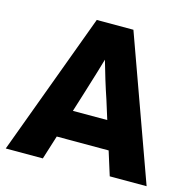

<svg xmlns="http://www.w3.org/2000/svg" viewBox="-98 -721 809 815"><g transform="rotate(15 306.5 -313.5)"><path d="M160 0H-3L229 -627H390L616 0H454L421 -105H193ZM306 -473Q298 -445 288.5 -413.5Q279 -382 257 -311L231 -228H382L356 -311Q343 -349 330 -391.5Q317 -434 306 -473Z"/></g></svg>

Font: Blinker
Style: Bold
Weight: 700
Designer: Juergen Huber
Foundry: supertype
Version: Version 1.015;PS 1.15;hotconv 1.0.88;makeotf.lib2.5.647800; 